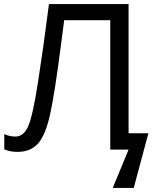

<svg xmlns="http://www.w3.org/2000/svg" viewBox="-20 -734 759 942"><path d="M610.8 -80.1H708L636.2 188H533.2L610.8 0H521V-634.8H294.9L279.8 -518.6Q249 -278.3 226.1 -174.3Q203.1 -70.3 166.3 -29.5Q129.4 11.2 65.9 11.2Q29.8 11.2 1 -1V-76.2Q26.4 -64 56.2 -64Q94.7 -64 117.4 -112.5Q140.1 -161.1 166.7 -332.5Q193.4 -503.9 220.2 -713.9H610.8Z"/></svg>

Font: Noto Sans Southeast Asian
Style: Regular
Weight: 400
Designer: Monotype Design Team
Foundry: Monotype Imaging Inc.
Version: Version 1.06 uh; ttfautohint (v1.4.1)